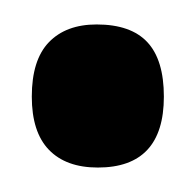

<svg xmlns="http://www.w3.org/2000/svg" viewBox="-20 -125 160 157"><path d="M60 12Q34 12 20 -2.5Q6 -17 6 -46Q6 -76 20 -90.5Q34 -105 59 -105Q87 -105 100.5 -90.5Q114 -76 114 -46Q114 12 60 12Z"/></svg>

Font: Bricolage Grotesque 24pt Condensed
Style: Regular
Weight: 400
Width: 3
Designer: Mathieu Triay
Foundry: Atelier Triay
Version: Version 1.001;gftools[0.9.33.dev8+g029e19f]